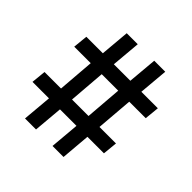

<svg xmlns="http://www.w3.org/2000/svg" viewBox="-181 -910 1029 1029"><g transform="rotate(45 333.5 -396.0)"><path d="M489.7 -583.5H614.7L606.4 -500H481.4L464.4 -291.5H589.4L581.1 -208.5H456.1L441.9 -41.5H358.4L373 -208.5H248L233.4 -41.5H149.9L164.6 -208.5H39.6L47.9 -291.5H172.9L189.5 -500H64.5L72.8 -583.5H197.8L212.4 -750H295.9L281.2 -583.5H406.2L420.9 -750H504.4ZM256.3 -291.5H381.3L397.9 -500H272.9Z"/></g></svg>

Font: Resagnicto
Style: Bold
Weight: 700
Version: Version 0.9991